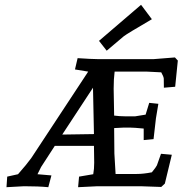

<svg xmlns="http://www.w3.org/2000/svg" viewBox="-20 -775 760 799"><path d="M633 -87 650 -135 695 -131 666 -11 651 3Q579 0 565 0H386L305 4L309 -40L368 -50Q372 -71 372 -98L371 -168H208L151 -80L136 -50L194 -45L181 4Q141 0 80 0L7 4L10 -40L55 -50Q92 -92 110 -117L347 -477L292 -486L303 -533Q364 -529 386 -529H620L708 -536L720 -523L709 -414L662 -410Q662 -440 661.5 -448Q661 -456 651 -474Q603 -477 591 -477H457Q453 -447 453 -406L455 -294Q478 -291 499 -291H543L586 -298L601 -347L639 -343Q631 -298 629 -283L619 -196L578 -192V-240Q537 -244 522 -244H494Q483 -244 455 -242L456 -136L461 -51H548Q577 -51 612 -58Q630 -80 633 -87ZM567 -755 612 -695Q509 -635 495 -624L424 -564L392 -605ZM239 -215 371 -217 367 -410Z"/></svg>

Font: Andada SC
Style: Italic
Weight: 400
Italic angle: -8.29999°
Designer: Carolina Giovagnoli
Foundry: Carolina Giovagnoli
Version: Version 1.003